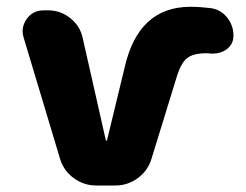

<svg xmlns="http://www.w3.org/2000/svg" viewBox="-20 -578 738 577"><path d="M681.6 -470.7Q681.6 -445.3 661.1 -429.7Q642.6 -417 621.1 -417Q617.2 -417 613.3 -417Q606.4 -418 600.6 -418Q559.6 -418 541 -402.3Q522.5 -386.7 509.8 -342.8L435.5 -101.6Q424.8 -65.4 394.5 -43Q364.3 -20.5 326.2 -20.5H269.5Q231.4 -20.5 201.2 -43Q170.9 -65.4 160.2 -101.6L50.8 -465.8Q47.9 -475.6 47.9 -484.4Q47.9 -503.9 60.5 -521.5Q79.1 -546.9 111.3 -546.9H125Q162.1 -546.9 191.4 -523.4Q220.7 -500 228.5 -463.9L297.9 -157.2Q297.9 -155.3 299.8 -155.3Q301.8 -155.3 301.8 -157.2L354.5 -375Q395.5 -556.6 550.8 -557.6Q580.1 -557.6 612.3 -553.7Q642.6 -549.8 662.1 -525.9Q681.6 -502 681.6 -470.7Z"/></svg>

Font: Gen Jyuu GothicX Heavy
Style: Bold
Weight: 900
Designer: [Source Han Sans]
Ryoko NISHIZUKA  (kana & ideographs); Paul D. Hunt (Latin, Greek & Cyrillic); Wenlong ZHANG  (bopomofo
Version: Version 1.002.20150607